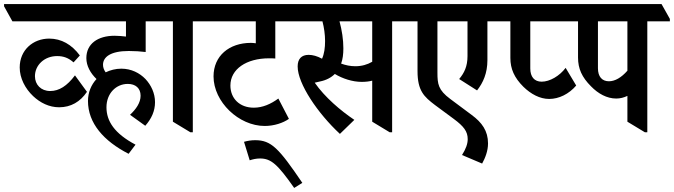

<svg xmlns="http://www.w3.org/2000/svg" viewBox="-69 -644 3317 945"><path d="M-8 -539H357V-551L316 -624H-49V-613ZM222 -116C280 -116 326 -143 359 -192L300 -273C261 -221 222 -196 178 -196C133 -196 103 -227 103 -269C103 -323 149 -368 212 -368C244 -368 268 -359 293 -337L324 -371C284 -425 233 -454 173 -454C94 -454 28 -398 28 -312C28 -259 55 -208 94 -171C129 -138 173 -116 222 -116Z M564 113 598 68C494 13 455 -48 455 -116C455 -184 502 -231 560 -231C598 -231 623 -210 623 -173C623 -138 600 -106 571 -79L646 -25C677 -60 694 -98 694 -141C694 -185 675 -225 647 -255C618 -285 577 -306 528 -306C500 -306 474 -299 451 -288C443 -299 438 -312 438 -325C438 -364 476 -393 565 -393C593 -393 626 -391 648 -388V-539H768V-551L727 -624H258V-613L299 -539H551V-464C533 -466 515 -468 495 -468C413 -468 356 -429 356 -358C356 -320 376 -284 406 -255C380 -227 364 -189 364 -147C364 -38 441 50 564 113Z M868 7H880V-539H991V-551L950 -624H670V-613L711 -539H782V-45Z M1234 -24C1280 -24 1325 -39 1353 -59L1301 -159C1264 -132 1224 -114 1180 -114C1110 -114 1065 -160 1065 -223C1065 -304 1144 -357 1255 -357C1265 -357 1276 -357 1286 -356V-539H1401V-551L1360 -624H893V-613L934 -539H1190V-431C1182 -432 1173 -433 1166 -433C1059 -433 982 -369 982 -268C982 -143 1106 -24 1234 -24Z M1379 281 1419 256C1303 85 1266 46 1187 46C1168 46 1149 49 1132 54L1160 145C1175 140 1192 136 1211 136C1266 136 1298 166 1379 281Z M1604 15 1675 -54C1607 -100 1530 -165 1480 -237C1489 -239 1498 -241 1506 -243C1536 -249 1561 -262 1579 -280C1617 -257 1666 -241 1711 -241C1731 -241 1748 -243 1763 -247V-45L1849 7H1861V-539H1972V-551L1931 -624H1303V-612L1344 -539H1518C1526 -509 1531 -474 1531 -442C1531 -409 1527 -379 1516 -355C1492 -368 1470 -374 1450 -374C1415 -374 1396 -354 1396 -317C1396 -232 1495 -86 1604 15ZM1621 -406C1621 -449 1614 -495 1602 -539H1763V-340C1739 -326 1711 -318 1680 -318C1655 -318 1632 -323 1610 -331C1618 -353 1621 -378 1621 -406Z M2279 -199C2309 -237 2330 -284 2330 -348V-539H2441V-551L2400 -624H1874V-613L1915 -539H1986V-294C1986 -197 2018 -168 2072 -127L2164 -59C2214 -22 2233 3 2233 41C2233 64 2224 89 2205 119L2304 161C2319 134 2333 99 2333 62C2333 0 2303 -41 2253 -78L2147 -157C2088 -201 2084 -230 2084 -287V-539H2232V-368C2232 -317 2216 -285 2191 -255Z M2634 -157C2682 -157 2731 -181 2767 -223L2715 -310C2685 -270 2637 -242 2597 -242C2561 -242 2541 -266 2541 -307V-539H2753V-551L2712 -624H2343V-613L2384 -539H2443V-359C2443 -305 2462 -262 2507 -217C2544 -181 2588 -157 2634 -157Z M2964 -159C2984 -159 3002 -164 3019 -172V-45L3105 7H3117V-539H3228V-551L3187 -624H2676V-613L2717 -539H2776V-361C2776 -306 2795 -264 2840 -219C2875 -183 2918 -159 2964 -159ZM2874 -308V-539H3019V-296C2989 -262 2958 -244 2928 -244C2894 -244 2874 -267 2874 -308Z"/></svg>

Font: Noto Serif Devanagari Condensed SemiBold
Style: Regular
Weight: 600
Width: 3
Designer: Universal Thirst, Indian Type Foundry and the Monotype Design Team
Foundry: Monotype Imaging Inc.
Version: Version 2.004